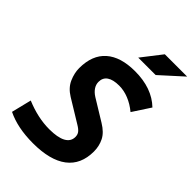

<svg xmlns="http://www.w3.org/2000/svg" viewBox="-262 -997 1111 1111"><g transform="rotate(45 293.5 -442.0)"><path d="M229 9.8Q102.5 9.8 15.1 -33.2L45.4 -156.2Q145.5 -114.3 238.3 -114.3Q307.1 -114.3 342.3 -133.5Q377.4 -152.8 377.4 -189.9Q377.4 -208.5 367.7 -221.4Q357.9 -234.4 335 -248L193.4 -334.5Q147.5 -362.8 129.2 -404.8Q110.8 -446.8 110.8 -486.8Q110.8 -593.3 172.9 -648.2Q234.9 -703.1 352.5 -703.1Q491.2 -703.1 571.8 -625.5L501 -517.1Q464.4 -547.4 425 -563.2Q385.7 -579.1 346.7 -579.1Q297.4 -579.1 271.7 -561.5Q246.1 -543.9 246.1 -509.8Q246.1 -487.8 258.8 -468.8Q271.5 -449.7 295.4 -434.6L426.3 -354.5Q475.6 -324.7 494.1 -287.4Q512.7 -250 512.7 -206.1Q512.7 -99.6 440.7 -44.9Q368.7 9.8 229 9.8ZM309.6 -771.5 404.8 -894H587.4L452.1 -771.5Z"/></g></svg>

Font: Cascadia Code PL
Style: Italic
Weight: 400
Italic angle: -10°
Monospace: yes
Designer: Aaron Bell
Foundry: Saja Typeworks
Version: Version 2404.023